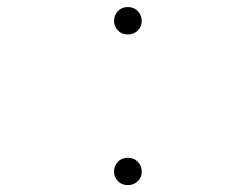

<svg xmlns="http://www.w3.org/2000/svg" viewBox="-20 -521 640 545"><path d="M303.7 -33.7Q303.7 -18.1 314.7 -6.8Q325.7 4.4 342.8 4.4Q359.9 4.4 371.1 -6.6Q382.3 -17.6 382.3 -33.7Q382.3 -50.3 371.1 -61.8Q359.9 -73.2 342.8 -73.2Q325.7 -73.2 314.7 -61.8Q303.7 -50.3 303.7 -33.7ZM303.7 -461.4Q303.7 -445.8 314.7 -434.6Q325.7 -423.3 342.8 -423.3Q359.9 -423.3 371.1 -434.3Q382.3 -445.3 382.3 -461.4Q382.3 -478 371.1 -489.5Q359.9 -501 342.8 -501Q325.7 -501 314.7 -489.5Q303.7 -478 303.7 -461.4Z"/></svg>

Font: Roboto Mono ExtraLight
Style: Regular
Weight: 250
Monospace: yes
Designer: Google
Version: Version 3.000